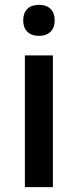

<svg xmlns="http://www.w3.org/2000/svg" viewBox="-20 -767 319 787"><path d="M196.8 0H82V-540H196.8ZM75.2 -683.1Q75.2 -713.9 92 -730.5Q108.9 -747.1 140.1 -747.1Q170.4 -747.1 187.3 -730.5Q204.1 -713.9 204.1 -683.1Q204.1 -653.8 187.3 -637Q170.4 -620.1 140.1 -620.1Q108.9 -620.1 92 -637Q75.2 -653.8 75.2 -683.1Z"/></svg>

Font: Open Sans Semibold
Style: Regular
Weight: 600
Foundry: Ascender Corporation
Version: Version 1.10; ttfautohint (v1.5.65-e2d9)